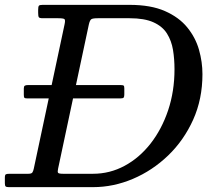

<svg xmlns="http://www.w3.org/2000/svg" viewBox="-60 -770 898 790"><path d="M-40 -16V-39Q-40 -51 -35.5 -53Q-31 -55 -19 -55H57Q70 -55 73.5 -60.8Q77 -66.5 79 -76L140.5 -365H54Q42.5 -365 40.2 -367.8Q38 -370.5 38 -380V-406Q38 -414.5 41.8 -417.2Q45.5 -420 55 -420H152.5L205.5 -669Q209.5 -687 205.5 -691Q201.5 -695 179 -695H116Q102 -695 99.5 -699.5Q97 -704 97 -718V-729Q97 -742 99.8 -746Q102.5 -750 115 -750H473Q560.5 -750 618.5 -724.5Q676.5 -699 710.5 -657.2Q744.5 -615.5 758.8 -565.2Q773 -515 773 -465Q773 -362.5 734.8 -277.5Q696.5 -192.5 631.8 -130.2Q567 -68 486.8 -34Q406.5 0 323 0H-24Q-33.5 0 -36.8 -3Q-40 -6 -40 -16ZM199 -55H323Q392 -55 452.8 -87.8Q513.5 -120.5 559.5 -179.2Q605.5 -238 631.8 -316.2Q658 -394.5 658 -485Q658 -527 651.8 -564.8Q645.5 -602.5 627 -632Q608.5 -661.5 571.5 -678.2Q534.5 -695 473 -695H343Q321.5 -695 315.5 -690.8Q309.5 -686.5 305.5 -669L252.5 -420H436Q446.5 -420 449 -417.5Q451.5 -415 451.5 -406V-381.5Q451.5 -372.5 449 -368.8Q446.5 -365 434.5 -365H240.5L179 -76Q176 -63 179 -59Q182 -55 199 -55Z"/></svg>

Font: Besley*
Style: Italic
Weight: 400
Italic angle: -13°
Designer: Owen Earl
Foundry: indestructible type*
Version: Version 2.000; ttfautohint (v1.8.3)